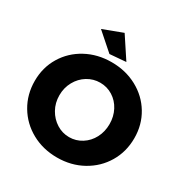

<svg xmlns="http://www.w3.org/2000/svg" viewBox="-207 -1088 1218 1266"><g transform="rotate(30 402.0 -454.5)"><path d="M22.9 0ZM780.8 -352.1Q780.8 -249 731.4 -166Q682.1 -83 595.5 -34.9Q508.8 13.2 401.9 13.2Q294.9 13.2 208.5 -34.4Q122.1 -82 72.5 -165.5Q22.9 -249 22.9 -352.1Q22.9 -454.1 72.5 -536.1Q122.1 -618.2 208.5 -665Q294.9 -711.9 401.9 -711.9Q508.8 -711.9 595.5 -665Q682.1 -618.2 731.4 -536.1Q780.8 -454.1 780.8 -352.1ZM210.9 -351.1Q210.9 -293 237.5 -245.6Q264.2 -198.2 308.1 -170.7Q352.1 -143.1 403.8 -143.1Q455.6 -143.1 499.3 -170.7Q543 -198.2 567.9 -245.6Q592.8 -293 592.8 -351.1Q592.8 -408.2 567.9 -455.6Q543 -502.9 499.5 -530Q456.1 -557.1 403.8 -557.1Q352.1 -557.1 307.6 -530Q263.2 -502.9 237.1 -455.6Q210.9 -408.2 210.9 -351.1ZM377.9 -921.9 483.9 -761.2 360.8 -751 230 -866.2Z"/></g></svg>

Font: Argentum Sans
Style: Bold
Weight: 700
Designer: Julieta Ulanovsky (Modified by Cristiano Sobral)
Foundry: Julieta Ulanovsky
Version: Version 1.000; ttfautohint (v1.5.65-e2d9)